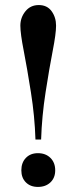

<svg xmlns="http://www.w3.org/2000/svg" viewBox="-20 -734 305 764"><path d="M143.6 -178.7H121.1Q118.2 -271 103 -366.9Q87.9 -462.9 74.5 -531.5Q61 -600.1 61 -631.8Q61 -664.1 81.1 -689Q101.1 -713.9 134.3 -713.9Q167.5 -713.9 185.3 -689.5Q203.1 -665 203.1 -631.8Q203.1 -600.1 189.7 -531.5Q176.3 -462.9 161.4 -366.9Q146.5 -271 143.6 -178.7ZM64.9 -56.2Q64.9 -86.9 83 -105.7Q101.1 -124.5 130.9 -124.5Q161.6 -124.5 180.7 -105.7Q199.7 -86.9 199.7 -56.2Q199.7 -26.4 180.7 -8.3Q161.6 9.8 130.9 9.8Q101.1 9.8 83 -8.3Q64.9 -26.4 64.9 -56.2Z"/></svg>

Font: VidalokaRegular
Style: Regular
Weight: 400
Designer: Cyreal (www.cyreal.org)
Foundry: Cyreal (www.cyreal.org)
Version: Version 1.000